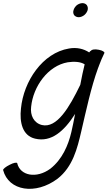

<svg xmlns="http://www.w3.org/2000/svg" viewBox="-55 -865 688 1227"><path d="M505 -800C508 -812 506 -823 500 -832C494 -840 484 -845 472 -845C460 -845 447 -840 436 -832C426 -823 418 -812 415 -800C411 -788 413 -777 419 -768C426 -760 436 -755 448 -755C460 -755 472 -760 483 -768C494 -777 501 -788 505 -800ZM527 -541C523 -540 519 -536 515 -530C480 -553 436 -564 386 -555C217 -527 96 -346 79 -172C69 -84 88 2 169 21C273 46 355 -27 425 -137C417 -95 409 -55 401 -21C381 64 343 153 267 213C179 278 74 259 55 178C53 171 31 175 7 188C-18 200 -37 216 -35 222C0 355 172 383 313 277C410 201 439 84 464 -24C495 -156 526 -305 572 -431C573 -433 574 -436 575 -438C576 -440 576 -442 577 -444C588 -473 599 -500 612 -526C615 -533 599 -543 576 -547C552 -552 531 -549 527 -541ZM213 -66C161 -79 137 -128 144 -183C157 -312 251 -445 378 -467C419 -473 459 -471 486 -454C477 -417 467 -372 458 -323C387 -176 308 -44 213 -66Z"/></svg>

Font: Nupuram Condensed Oblique
Style: Regular
Weight: 400
Width: 3
Designer: Santhosh Thottingal (santhosh.thottingal@gmail.com)
Foundry: SMC
Version: Version 1.000